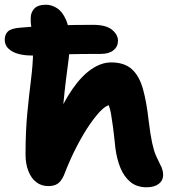

<svg xmlns="http://www.w3.org/2000/svg" viewBox="-35 -780 747 812"><path d="M169 7Q140 7 118.5 -9.5Q97 -26 85 -56.5Q73 -87 73 -127Q73 -225 80.5 -302Q88 -379 96 -442.5Q104 -506 105 -559Q106 -596 103.5 -620.5Q101 -645 97.5 -665Q94 -685 95 -705Q95 -727 110 -743.5Q125 -760 160 -760Q183 -760 206 -745.5Q229 -731 244.5 -695.5Q260 -660 260 -596Q260 -565 255 -527.5Q250 -490 244 -442.5Q238 -395 232.5 -335.5Q227 -276 227 -200L195 -259Q232 -347 271.5 -403.5Q311 -460 352.5 -488Q394 -516 435 -516Q491 -516 522.5 -487.5Q554 -459 569.5 -404Q585 -349 594 -267Q601 -210 608.5 -175.5Q616 -141 625 -121Q634 -101 642 -85Q648 -75 651.5 -63Q655 -51 655 -40Q655 -17 636.5 -2.5Q618 12 585 12Q544 12 517 -10Q490 -32 474.5 -69.5Q459 -107 453 -154Q447 -212 442.5 -245.5Q438 -279 434.5 -298.5Q431 -318 425 -335Q410 -331 389.5 -310Q369 -289 343.5 -252Q318 -215 290 -161.5Q262 -108 235 -38Q223 -12 208 -2.5Q193 7 169 7ZM104 -545Q47 -545 16 -563Q-15 -581 -15 -612Q-15 -634 -1.5 -647Q12 -660 51 -663Q125 -670 203 -672.5Q281 -675 358 -675Q414 -675 439 -654Q464 -633 464 -608Q464 -583 445 -567.5Q426 -552 391 -552Q305 -552 248 -550.5Q191 -549 157.5 -547Q124 -545 104 -545Z"/></svg>

Font: Shantell Sans
Style: Bold
Weight: 700
Designer: Stephen Nixon, Anya Danilova, Shantell Martin
Foundry: Arrow Type
Version: Version 1.011;[c5ecc13dd]